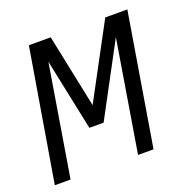

<svg xmlns="http://www.w3.org/2000/svg" viewBox="-100 -616 700 711"><g transform="rotate(-20 249.5 -260.0)"><path d="M-1 0 86 -520H172L232 -231L387 -520H474L388 0H327L399 -438L248 -156H192L133 -438L61 0Z"/></g></svg>

Font: Iosevka SS04 Light
Style: Italic
Weight: 300
Italic angle: -9°
Monospace: yes
Designer: Belleve Invis
Foundry: Belleve Invis
Version: Version 19.0.0; ttfautohint (v1.8.4)